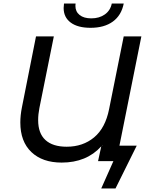

<svg xmlns="http://www.w3.org/2000/svg" viewBox="-20 -904 853 1077"><path d="M337 -859Q337 -866 339 -884H404Q403 -880 403 -871Q403 -839 426.5 -820Q450 -801 492 -801Q537 -801 568 -823Q599 -845 607 -884H674Q661 -818 613 -783Q565 -748 488 -748Q416 -748 376.5 -777.5Q337 -807 337 -859ZM650 -87H747L628 153H548L616 0H530L548 -83Q465 8 326 8Q218 8 156 -51Q94 -110 94 -217Q94 -257 103 -302L182 -700H282L201 -298Q194 -263 194 -230Q194 -156 235 -118.5Q276 -81 354 -81Q445 -81 508 -133.5Q571 -186 592 -292L674 -700H773ZM554 -87 555 -90 552 -87Z"/></svg>

Font: Montserrat Alternates Medium
Style: Italic
Weight: 500
Italic angle: -11.3°
Designer: Julieta Ulanovsky
Foundry: Julieta Ulanovsky
Version: Version 7.200